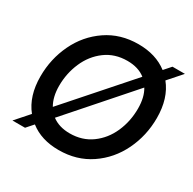

<svg xmlns="http://www.w3.org/2000/svg" viewBox="-158 -877 1065 1057"><g transform="rotate(30 374.0 -348.5)"><path d="M158 -43 120 0H40L115 -85Q52 -163 52 -288Q52 -399 98.5 -496Q145 -593 231.5 -652Q318 -711 432 -711Q543 -711 617 -654L655 -697H734L659 -612Q722 -534 722 -409Q722 -297 675 -200Q628 -103 541.5 -44.5Q455 14 341 14Q230 14 158 -43ZM606 -402Q606 -474 578 -520L235 -130Q280 -96 348 -96Q427 -96 485.5 -138.5Q544 -181 575 -251Q606 -321 606 -402ZM195 -176 539 -566Q495 -601 425 -601Q345 -601 286.5 -557.5Q228 -514 197.5 -443.5Q167 -373 167 -294Q167 -224 195 -176Z"/></g></svg>

Font: Hanken Grotesk SemiBold
Style: Italic
Weight: 600
Italic angle: -8°
Designer: Alfredo Marco Pradil
Foundry: Hanken Design Co.
Version: Version 3.014